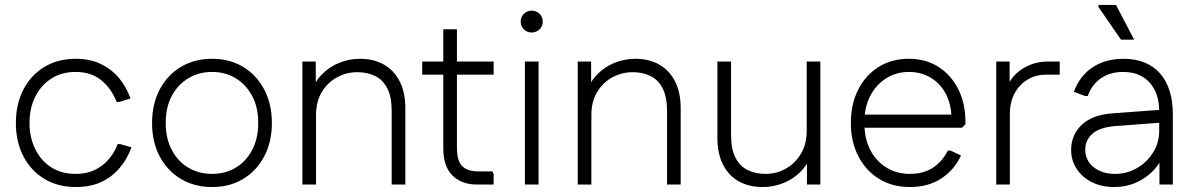

<svg xmlns="http://www.w3.org/2000/svg" viewBox="-20 -744 4822 774"><path d="M285 10Q214 10 159.5 -22.5Q105 -55 74.5 -113.5Q44 -172 44 -248Q44 -325 74.5 -383.5Q105 -442 159.5 -474.5Q214 -507 285 -507Q343 -507 386.5 -486Q430 -465 460 -429Q490 -393 506 -347L461 -333H450Q430 -386 389 -420Q348 -454 285 -454Q228 -454 186.5 -427Q145 -400 122 -354Q99 -308 99 -248Q99 -190 122 -143Q145 -96 186.5 -69.5Q228 -43 285 -43Q329 -43 361.5 -58.5Q394 -74 417.5 -101Q441 -128 454 -163H465L510 -150Q493 -103 462 -66.5Q431 -30 387.5 -10Q344 10 285 10Z M835 10Q764 10 709.5 -22.5Q655 -55 624 -113Q593 -171 593 -248Q593 -325 624 -383.5Q655 -442 709.5 -474.5Q764 -507 835 -507Q906 -507 960 -474.5Q1014 -442 1045 -383.5Q1076 -325 1076 -248Q1076 -172 1045 -113.5Q1014 -55 960 -22.5Q906 10 835 10ZM835 -43Q889 -43 931 -68.5Q973 -94 997 -140.5Q1021 -187 1021 -248Q1021 -311 997 -356.5Q973 -402 931 -428Q889 -454 835 -454Q781 -454 738.5 -428Q696 -402 672 -356.5Q648 -311 648 -248Q648 -187 672 -140.5Q696 -94 738.5 -68.5Q781 -43 835 -43Z M1199 0V-496H1253V-361L1234 -370Q1248 -414 1278 -444.5Q1308 -475 1348 -491Q1388 -507 1431 -507Q1486 -507 1527 -484Q1568 -461 1591 -416.5Q1614 -372 1614 -307V0H1559V-296Q1559 -353 1541.5 -387.5Q1524 -422 1492.5 -437.5Q1461 -453 1420 -453Q1377 -453 1339 -432.5Q1301 -412 1277.5 -373.5Q1254 -335 1254 -280V0Z M1903 0Q1841 0 1804 -36.5Q1767 -73 1767 -146V-626H1822V-149Q1822 -96 1843 -74.5Q1864 -53 1911 -53H1965L1970 -42V0ZM1682 -443V-496H1970V-443Z M2096 0V-496H2151V0ZM2123 -613Q2105 -613 2092 -625.5Q2079 -638 2079 -657Q2079 -676 2092 -688.5Q2105 -701 2123 -701Q2142 -701 2155 -688.5Q2168 -676 2168 -657Q2168 -638 2155 -625.5Q2142 -613 2123 -613Z M2309 0V-496H2363V-361L2344 -370Q2358 -414 2388 -444.5Q2418 -475 2458 -491Q2498 -507 2541 -507Q2596 -507 2637 -484Q2678 -461 2701 -416.5Q2724 -372 2724 -307V0H2669V-296Q2669 -353 2651.5 -387.5Q2634 -422 2602.5 -437.5Q2571 -453 2530 -453Q2487 -453 2449 -432.5Q2411 -412 2387.5 -373.5Q2364 -335 2364 -280V0Z M3287 -496V0H3233V-136L3252 -126Q3238 -83 3208 -52.5Q3178 -22 3138 -6Q3098 10 3055 10Q3000 10 2959 -12.5Q2918 -35 2895 -79.5Q2872 -124 2872 -190V-496H2927V-201Q2927 -144 2944.5 -109Q2962 -74 2994 -58.5Q3026 -43 3066 -43Q3110 -43 3147.5 -64Q3185 -85 3208.5 -124Q3232 -163 3232 -216V-496Z M3648 10Q3578 10 3524.5 -22.5Q3471 -55 3440.5 -113.5Q3410 -172 3410 -248Q3410 -325 3440 -383.5Q3470 -442 3522.5 -474.5Q3575 -507 3644 -507Q3712 -507 3763 -474.5Q3814 -442 3843 -384.5Q3872 -327 3872 -252V-243L3858 -229H3441V-282H3840L3816 -269Q3814 -329 3790.5 -370Q3767 -411 3729 -432.5Q3691 -454 3644 -454Q3594 -454 3553.5 -429Q3513 -404 3489 -359Q3465 -314 3465 -256V-243Q3465 -184 3488.5 -139Q3512 -94 3553.5 -68.5Q3595 -43 3648 -43Q3703 -43 3741 -68Q3779 -93 3801 -137H3812L3854 -117Q3827 -59 3774.5 -24.5Q3722 10 3648 10Z M3996 0V-496H4050V-361L4031 -370Q4049 -431 4097 -463.5Q4145 -496 4204 -496H4252V-443H4197Q4155 -443 4122 -423Q4089 -403 4070 -367.5Q4051 -332 4051 -283V0Z M4472 10Q4421 10 4382 -9.5Q4343 -29 4320.5 -63Q4298 -97 4298 -140Q4298 -200 4340.5 -240.5Q4383 -281 4464 -287L4666 -302V-250L4478 -236Q4414 -231 4384.5 -205.5Q4355 -180 4355 -141Q4355 -97 4389 -70Q4423 -43 4475 -43Q4523 -43 4563.5 -66.5Q4604 -90 4628.5 -129.5Q4653 -169 4653 -216V-296Q4653 -368 4614.5 -411Q4576 -454 4507 -454Q4456 -454 4419 -429Q4382 -404 4365 -357H4354L4309 -374Q4333 -439 4385 -473Q4437 -507 4508 -507Q4604 -507 4656 -448.5Q4708 -390 4708 -282V0H4654V-145L4673 -130Q4661 -90 4631.5 -58.5Q4602 -27 4561 -8.5Q4520 10 4472 10ZM4552 -584H4499L4408 -716V-724H4479Z"/></svg>

Font: Fustat Light
Style: Regular
Weight: 300
Designer: Mohamed Gaber, Khaled Hosny, Laura Garcia Mut
Foundry: Kief Type Foundry, Alif Type Foundry, Hard Type Foundry
Version: Version 1.007